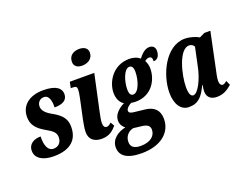

<svg xmlns="http://www.w3.org/2000/svg" viewBox="-143 -1076 2107 1623"><g transform="rotate(-20 910.0 -265.0)"><path d="M175 10C326 10 397 -59 397 -174C397 -242 368 -285 287 -330C234 -359 201 -390 204 -432C207 -463 228 -489 265 -489C313 -489 323 -429 321 -376C394 -376 438 -399 438 -455C438 -503 399 -546 279 -546C153 -546 74 -482 74 -378C74 -306 114 -263 187 -222C239 -192 268 -172 268 -128C268 -81 239 -51 195 -51C141 -51 123 -114 126 -186C69 -186 14 -161 14 -96C14 -29 77 10 175 10Z M662 -628C711 -628 760 -654 760 -711C760 -753 724 -770 685 -770C637 -770 590 -747 590 -687C590 -646 622 -628 662 -628ZM607 10C679 10 713 -26 742 -59L722 -94C705 -79 695 -71 679 -71C662 -71 651 -86 651 -112C651 -138 657 -170 666 -211L736 -536H516L505 -482H522C550 -482 560 -475 560 -452C560 -438 557 -411 550 -380L522 -249C505 -172 496 -120 496 -89C496 -27 536 10 607 10Z M883 240C1056 240 1157 152 1157 31C1157 -49 1112 -89 1036 -98L938 -109C913 -112 893 -117 893 -138C893 -155 916 -180 945 -191C957 -188 967 -187 983 -187C1129 -187 1194 -309 1194 -408C1194 -435 1187 -462 1175 -483C1188 -492 1198 -499 1214 -499C1236 -499 1243 -485 1241 -456C1286 -456 1298 -499 1298 -531C1298 -559 1282 -582 1247 -582C1207 -582 1176 -551 1147 -514C1124 -536 1090 -546 1053 -546C905 -546 831 -417 831 -321C831 -269 850 -230 884 -209C824 -179 786 -137 786 -88C786 -52 805 -27 825 -13C757 1 691 45 691 119C691 191 744 240 883 240ZM984 -251C962 -251 950 -268 950 -310C950 -382 984 -483 1031 -483C1054 -483 1066 -465 1066 -425C1066 -353 1034 -251 984 -251ZM896 179C825 179 807 148 807 111C807 64 840 24 886 16L953 24C1010 29 1030 48 1030 82C1030 133 988 179 896 179Z M1391 10C1480 10 1516 -40 1558 -126H1562C1558 -105 1555 -89 1555 -71C1555 -17 1590 10 1642 10C1711 10 1749 -24 1779 -49L1761 -90C1745 -78 1737 -70 1724 -70C1708 -70 1696 -84 1696 -114C1696 -142 1710 -201 1715 -224L1780 -535H1726L1678 -512C1653 -528 1599 -546 1553 -546C1377 -546 1275 -317 1275 -159C1275 -63 1316 10 1391 10ZM1459 -71C1439 -71 1423 -92 1423 -156C1423 -267 1477 -480 1567 -480C1586 -480 1603 -471 1612 -453L1577 -288C1556 -182 1502 -71 1459 -71Z"/></g></svg>

Font: Noto Serif Condensed Extra
Style: Italic
Weight: 800
Width: 3
Italic angle: -12°
Designer: Monotype Design Team
Foundry: Monotype Imaging Inc.
Version: Version 1.901